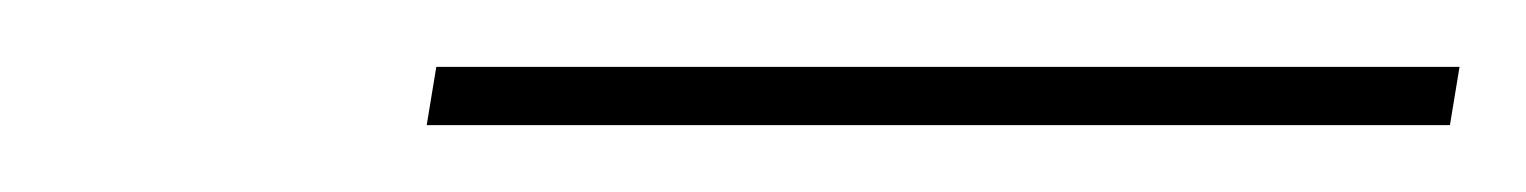

<svg xmlns="http://www.w3.org/2000/svg" viewBox="-20 -697 461 58"><path d="M108.9 -659.2 111.8 -676.8H420.9L418 -659.2Z"/></svg>

Font: SVN-Poppins Thin
Style: Italic
Weight: 100
Italic angle: -10°
Designer: Ninad Kale (Devanagari), Jonny Pinhorn (Latin)
Foundry: Indian Type Foundry
Version: Version 3.002 2017